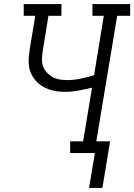

<svg xmlns="http://www.w3.org/2000/svg" viewBox="-20 -755 662 947"><path d="M419 172 448 0H326V-58H390L434 -323Q400 -314 366.5 -308Q333 -302 300 -302Q279 -302 258.5 -305Q238 -308 219 -315Q200 -322 183.5 -333Q167 -344 154.5 -359Q142 -374 133.5 -392.5Q125 -411 122.5 -431Q120 -451 122 -472.5Q124 -494 127 -515L154 -677H97V-735H283V-677H219L191 -505Q188 -486 187 -466.5Q186 -447 192 -429.5Q198 -412 210 -398.5Q222 -385 237.5 -376Q253 -367 271.5 -363.5Q290 -360 310 -360Q344 -360 377.5 -367Q411 -374 444 -384L492 -677H436V-735H622V-677H558L455 -58H523L485 172Z"/></svg>

Font: Iosevka Curly Slab LtEx
Style: Italic
Weight: 300
Width: 7
Italic angle: -9°
Monospace: yes
Designer: Belleve Invis
Foundry: Belleve Invis
Version: Version 11.1.0; ttfautohint (v1.8.3)